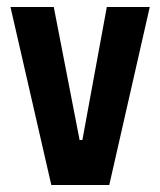

<svg xmlns="http://www.w3.org/2000/svg" viewBox="-20 -530 459 550"><path d="M127 0 10 -510H134L208 -129H216L286 -510H409L293 0Z"/></svg>

Font: Saira Condensed
Style: Bold
Weight: 700
Width: 3
Designer: Hector Gatti with collaboration of the Omnibus-Type team
Foundry: Omnibus-Type
Version: Version 1.101